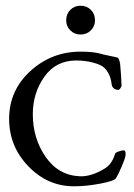

<svg xmlns="http://www.w3.org/2000/svg" viewBox="-20 -639 469 673"><path d="M212 -568Q212 -590 226.5 -604.5Q241 -619 262 -619Q284 -619 298.5 -604.5Q313 -590 313 -568Q313 -547 298.5 -532.5Q284 -518 262 -518Q241 -518 226.5 -532.5Q212 -547 212 -568ZM263 -458Q309 -458 335 -450Q341 -448 363.5 -443.5Q386 -439 392 -437Q397 -436 401 -416Q405 -373 406 -340Q406 -335 401.5 -329Q397 -323 393 -324Q373 -326 371 -346Q367 -380 346 -401Q335 -412 306.5 -419.5Q278 -427 247 -427Q176 -427 135.5 -370Q95 -313 95 -239Q95 -154 140 -89Q185 -24 261 -21Q300 -20 345 -47Q372 -62 383 -99Q384 -104 395.5 -108Q407 -112 413 -112Q422 -112 420 -94Q418 -82 406.5 -55Q395 -28 387 -15Q382 -5 332.5 4.5Q283 14 239 14Q147 14 79.5 -56Q12 -126 12 -222Q12 -322 86.5 -390Q161 -458 263 -458Z"/></svg>

Font: EB Garamond 12 All SC
Style: AllSC
Weight: 400
Version: Version 0.016 ; ttfautohint (v0.97) -l 8 -r 50 -G 200 -x 0 -